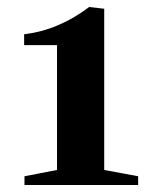

<svg xmlns="http://www.w3.org/2000/svg" viewBox="-20 -948 440 549"><path d="M235 -928 278 -923V-462L375 -444V-419H50V-444L143 -462V-819H49V-850Q148 -862 235 -928Z"/></svg>

Font: Libre Caslon Text
Style: Bold
Weight: 700
Designer: Pablo Impallari, Rodrigo Fuenzalida
Foundry: Pablo Impallari, Rodrigo Fuenzalida
Version: Version 1.002